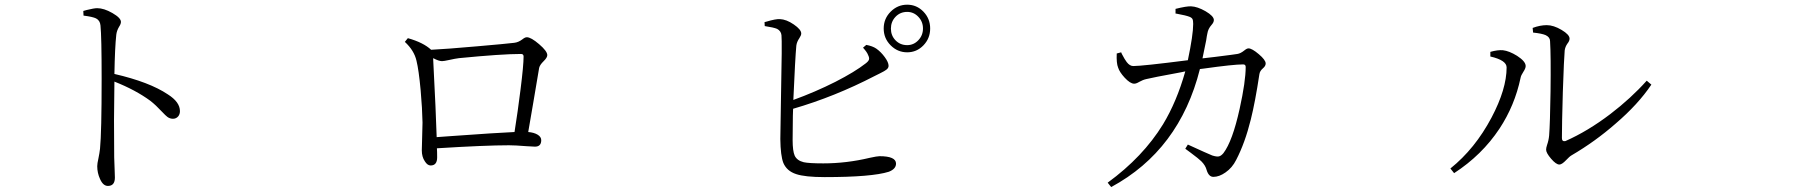

<svg xmlns="http://www.w3.org/2000/svg" viewBox="-20 -759 7540 807"><path d="M433.6 22.5Q413.1 22.5 400.4 -6.8Q388.7 -32.2 388.7 -60.5Q388.7 -71.3 393.6 -92.8Q398.4 -116.2 400.4 -133.8Q407.2 -203.1 407.2 -427.7Q407.2 -605.5 402.3 -652.3Q400.4 -672.9 383.8 -681.6Q370.1 -688.5 331.1 -693.4L330.1 -712.9Q335 -713.9 343.8 -716.8Q375 -724.6 388.7 -724.6Q417 -724.6 452.6 -704.1Q488.3 -683.6 488.3 -667Q488.3 -658.2 480.5 -646.5Q470.7 -629.9 468.8 -613.3Q462.9 -560.5 460.9 -448.2Q608.4 -414.1 685.5 -362.3Q736.3 -330.1 736.3 -292Q736.3 -279.3 729.5 -270.5Q720.7 -259.8 707 -259.8Q694.3 -259.8 683.6 -267.6Q676.8 -272.5 661.1 -289.1Q634.8 -317.4 612.3 -335Q549.8 -380.9 460.9 -416Q458 -252 460 -97.7Q460.9 -76.2 461.9 -43.9Q462.9 -20.5 462.9 -12.7Q462.9 22.5 433.6 22.5Z M1790 -63.5Q1776.4 -63.5 1765.6 -81.1Q1752.9 -99.6 1752.9 -127Q1752.9 -134.8 1753.9 -165Q1755.9 -220.7 1755.9 -244.1Q1754.9 -301.8 1748 -379.9Q1740.2 -464.8 1730.5 -503.9Q1720.7 -546.9 1681.6 -583L1694.3 -598.6Q1759.8 -580.1 1792 -549.8Q1853.5 -552.7 1987.3 -564.5Q2110.4 -575.2 2141.6 -579.1Q2159.2 -581.1 2175.8 -593.8Q2186.5 -602.5 2194.3 -602.5Q2211.9 -602.5 2246.1 -573.2Q2280.3 -543.9 2280.3 -527.3Q2280.3 -516.6 2264.6 -501.5Q2249 -486.3 2246.1 -473.6Q2241.2 -448.2 2221.7 -329.1Q2207 -244.1 2200.2 -204.1Q2224.6 -202.1 2239.7 -192.9Q2254.9 -183.6 2254.9 -169.9Q2254.9 -142.6 2228.5 -142.6Q2220.7 -142.6 2193.4 -144.5Q2144.5 -148.4 2119.1 -148.4Q2019.5 -148.4 1816.4 -135.7Q1817.4 -123 1817.4 -97.7Q1817.4 -63.5 1790 -63.5ZM1815.4 -182.6Q1832 -183.6 1869.1 -186.5Q2073.2 -201.2 2142.6 -204.1Q2156.2 -289.1 2168 -383.8Q2180.7 -484.4 2180.7 -521.5Q2180.7 -532.2 2169.9 -532.2Q2088.9 -532.2 1909.2 -514.6Q1893.6 -512.7 1867.2 -506.8Q1845.7 -502 1837.9 -502Q1824.2 -502 1800.8 -514.6Q1800.8 -512.7 1800.8 -507.8Q1812.5 -282.2 1815.4 -182.6Z M3446.3 -14.6Q3363.3 -14.6 3326.2 -27.3Q3287.1 -40 3272.5 -74.2Q3260.7 -104.5 3259.8 -174.8Q3259.8 -209 3262.7 -356.4Q3267.6 -585 3264.6 -611.3Q3262.7 -628.9 3246.1 -637.7Q3232.4 -643.6 3194.3 -649.4L3193.4 -666Q3196.3 -667 3201.2 -668Q3240.2 -679.7 3257.8 -678.7Q3285.2 -677.7 3316.4 -656.2Q3347.7 -634.8 3347.7 -618.2Q3347.7 -610.4 3339.8 -598.6Q3329.1 -583 3327.1 -567.4Q3322.3 -516.6 3314.5 -338.9Q3406.2 -372.1 3491.2 -415Q3573.2 -457 3618.2 -492.2Q3629.9 -501 3632.3 -508.3Q3634.8 -515.6 3628.9 -527.3Q3625 -539.1 3607.4 -558.6L3621.1 -570.3Q3647.5 -565.4 3663.1 -554.7Q3682.6 -541 3698.7 -519Q3714.8 -497.1 3714.8 -482.4Q3714.8 -472.7 3705.1 -465.8Q3699.2 -460.9 3679.7 -451.2Q3665 -444.3 3656.2 -439.5Q3488.3 -352.5 3313.5 -301.8Q3313.5 -291 3312.5 -271.5Q3311.5 -190.4 3311.5 -170.9Q3311.5 -124 3320.3 -104.5Q3330.1 -84 3358.4 -77.1Q3380.9 -72.3 3440.4 -72.3Q3538.1 -72.3 3635.7 -95.7Q3667 -102.5 3676.8 -102.5Q3746.1 -102.5 3746.1 -71.3Q3746.1 -48.8 3715.8 -37.1Q3644.5 -14.6 3446.3 -14.6ZM3793 -539.1Q3752.9 -539.1 3723.6 -568.4Q3694.3 -597.7 3694.3 -639.2Q3694.3 -680.7 3723.6 -710Q3752.9 -739.3 3793 -739.3Q3833 -739.3 3861.3 -710Q3889.6 -680.7 3889.6 -639.2Q3889.6 -597.7 3861.3 -568.4Q3833 -539.1 3793 -539.1ZM3793 -569.3Q3820.3 -569.3 3839.8 -589.8Q3859.4 -610.4 3859.4 -639.2Q3859.4 -668 3839.8 -688.5Q3820.3 -709 3793 -709Q3763.7 -709 3744.1 -688.5Q3724.6 -668 3724.6 -638.7Q3724.6 -609.4 3744.1 -589.4Q3763.7 -569.3 3793 -569.3Z M4650.4 27.3 4635.7 8.8Q4784.2 -99.6 4868.2 -236.3Q4925.8 -331.1 4961.9 -459Q4956.1 -458 4943.4 -455.1Q4821.3 -432.6 4798.8 -426.8Q4784.2 -423.8 4768.6 -415Q4755.9 -407.2 4747.1 -407.2Q4730.5 -407.2 4707 -432.6Q4685.5 -456.1 4679.7 -474.6Q4671.9 -493.2 4673.8 -534.2L4692.4 -539.1Q4693.4 -537.1 4695.3 -532.2Q4708 -507.8 4715.8 -498Q4728.5 -481.4 4743.2 -481.4Q4781.2 -481.4 4972.7 -505.9Q4995.1 -612.3 4995.1 -658.2Q4995.1 -672.9 4992.2 -678.7Q4989.3 -684.6 4979.5 -688.5Q4964.8 -694.3 4926.8 -701.2Q4922.9 -702.1 4920.9 -702.1V-721.7Q4967.8 -733.4 4986.3 -732.4Q5012.7 -731.4 5046.9 -711.9Q5082 -691.4 5082 -674.8Q5082 -665 5072.3 -654.3Q5057.6 -637.7 5054.7 -618.2Q5052.7 -610.4 5049.8 -589.8Q5040 -539.1 5034.2 -513.7Q5080.1 -518.6 5153.3 -528.3Q5172.9 -531.2 5180.7 -532.2Q5194.3 -534.2 5210 -546.9Q5220.7 -555.7 5227.5 -555.7Q5242.2 -555.7 5271 -531.2Q5299.8 -506.8 5299.8 -492.2Q5299.8 -481.4 5288.1 -471.7Q5275.4 -460.9 5273.4 -447.3Q5255.9 -331.1 5237.3 -256.8Q5212.9 -158.2 5175.8 -86.9Q5159.2 -53.7 5130.9 -34.2Q5104.5 -15.6 5080.1 -15.6Q5060.5 -15.6 5051.8 -43.9Q5046.9 -63.5 5029.3 -81.1Q5018.6 -91.8 4984.4 -117.2Q4969.7 -127.9 4961.9 -133.8L4972.7 -151.4Q5055.7 -113.3 5075.2 -105.5Q5093.8 -99.6 5103 -101.6Q5112.3 -103.5 5122.1 -115.2Q5160.2 -165 5190.4 -301.8Q5215.8 -417 5215.8 -477.5Q5215.8 -488.3 5205.1 -488.3Q5164.1 -488.3 5039.1 -470.7Q5028.3 -469.7 5023.4 -468.8Q4937.5 -127.9 4650.4 27.3Z M6091.8 -31.2 6076.2 -50.8Q6179.7 -133.8 6249 -264.6Q6312.5 -384.8 6312.5 -475.6Q6312.5 -505.9 6244.1 -521.5V-541Q6275.4 -549.8 6296.9 -547.9Q6323.2 -544.9 6356.4 -524.4Q6392.6 -501 6392.6 -481.4Q6392.6 -471.7 6382.8 -457Q6373 -442.4 6371.1 -431.6Q6346.7 -315.4 6282.2 -217.8Q6209 -107.4 6091.8 -31.2ZM6534.2 -67.4Q6520.5 -67.4 6499.5 -91.8Q6478.5 -116.2 6478.5 -129.9Q6478.5 -137.7 6482.4 -149.4Q6489.3 -168.9 6491.2 -189.5Q6495.1 -238.3 6497.1 -374Q6499 -524.4 6495.1 -585.9Q6495.1 -602.5 6476.6 -611.3Q6460.9 -618.2 6423.8 -622.1L6421.9 -641.6Q6453.1 -653.3 6481.4 -653.3Q6509.8 -653.3 6543.5 -633.3Q6577.1 -613.3 6577.1 -596.7Q6577.1 -586.9 6568.4 -576.2Q6558.6 -562.5 6556.6 -546.9Q6553.7 -516.6 6548.8 -373Q6544.9 -237.3 6544.9 -178.7Q6544.9 -163.1 6559.6 -166Q6654.3 -208 6748 -279.3Q6835 -345.7 6901.4 -419.9L6920.9 -403.3Q6865.2 -320.3 6770.5 -239.3Q6684.6 -164.1 6585.9 -106.4Q6577.1 -101.6 6562.5 -85.9Q6544.9 -67.4 6534.2 -67.4Z"/></svg>

Font: Bpmf GenRyu Min R
Style: R
Weight: 400
Foundry: But Ko
Version: Version 1.320